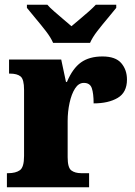

<svg xmlns="http://www.w3.org/2000/svg" viewBox="-20 -786 567 806"><path d="M9 0V-59H14Q46 -59 63.5 -71.5Q81 -84 81 -131V-409Q81 -453 66.5 -465Q52 -477 22 -477H18V-536H237L257 -442H261Q285 -499 320 -524Q355 -549 410 -549Q465 -549 489 -521Q513 -493 513 -452Q513 -398 474 -375Q435 -352 373 -352Q373 -393 365.5 -415.5Q358 -438 332 -438Q310 -438 295 -414.5Q280 -391 272 -354Q264 -317 264 -278V-126Q264 -82 279.5 -70.5Q295 -59 321 -59H354V0ZM203 -606Q193 -629 172.5 -655.5Q152 -682 130 -708Q108 -734 93 -753V-766H179Q188 -755 207 -738.5Q226 -722 246 -705Q266 -688 280 -676Q294 -688 314.5 -705Q335 -722 353.5 -738.5Q372 -755 382 -766H468V-753Q453 -734 431 -708Q409 -682 388.5 -655.5Q368 -629 358 -606Z"/></svg>

Font: Noto Serif Hebrew SemiCondensed Black
Style: Regular
Weight: 900
Width: 4
Designer: Monotype Design Team
Foundry: Monotype Imaging Inc.
Version: Version 2.004; ttfautohint (v1.8.4.7-5d5b)